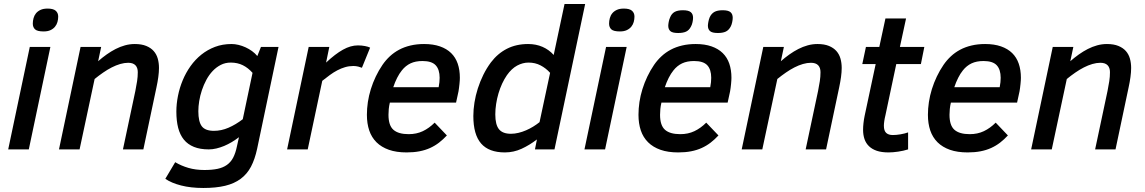

<svg xmlns="http://www.w3.org/2000/svg" viewBox="-20 -747 5724 960"><path d="M21 0 128.9 -512.2H231.9L124 0ZM144 -628.9Q144 -642.6 147.7 -656.2Q151.4 -669.9 159.9 -680.4Q168.5 -690.9 182.6 -697.5Q196.8 -704.1 217.8 -704.1Q246.6 -704.1 258.8 -693.1Q271 -682.1 271 -664.1Q271 -650.4 267.3 -637.2Q263.7 -624 255.1 -613.5Q246.6 -603 232.7 -596.4Q218.8 -589.8 198.2 -589.8Q166.5 -589.8 155.3 -600.3Q144 -610.8 144 -628.9Z M594.7 0 656.7 -292Q662.1 -319.3 665.5 -341.3Q668.9 -363.3 668.9 -386.2Q668.9 -408.7 657 -420.9Q645 -433.1 621.1 -433.1Q602.1 -433.1 581.1 -427Q560.1 -420.9 538.6 -409.9Q517.1 -398.9 495.6 -384Q474.1 -369.1 453.1 -352.1L377.9 0H274.9L382.8 -512.2H485.8L470.7 -440.9Q491.2 -459 513.2 -474.6Q535.2 -490.2 558.1 -502Q581.1 -513.7 605 -520.3Q628.9 -526.9 653.8 -526.9Q688 -526.9 711.2 -517.3Q734.4 -507.8 748.5 -491.7Q762.7 -475.6 768.8 -453.9Q774.9 -432.1 774.9 -407.2Q774.9 -386.7 771.5 -361.8Q768.1 -336.9 762.7 -312L696.8 0Z M1265.6 -2.9Q1254.4 49.3 1234.9 86.4Q1215.3 123.5 1183.3 147.2Q1151.4 170.9 1105.7 181.9Q1060.1 192.9 996.6 192.9Q934.1 192.9 885.5 180.4Q836.9 168 806.6 147L856 64Q886.2 82 922.1 92.5Q958 103 1002 103Q1040 103 1067.6 97.2Q1095.2 91.3 1114.5 77.6Q1133.8 64 1145.8 41.3Q1157.7 18.6 1164.6 -15.1L1174.8 -61Q1157.7 -47.9 1138.9 -36.6Q1120.1 -25.4 1100.8 -17.3Q1081.5 -9.3 1061.8 -4.6Q1042 0 1023.9 0Q980.5 0 949.7 -12.5Q918.9 -24.9 899.4 -48.8Q879.9 -72.8 870.8 -107.9Q861.8 -143.1 861.8 -189Q861.8 -227.5 869.9 -267.8Q877.9 -308.1 893.6 -345.7Q909.2 -383.3 932.6 -416.3Q956.1 -449.2 986.8 -473.9Q1017.6 -498.5 1055.2 -512.7Q1092.8 -526.9 1137.7 -526.9Q1154.8 -526.9 1172.9 -522.5Q1190.9 -518.1 1208 -510.3Q1225.1 -502.4 1240.2 -491.5Q1255.4 -480.5 1266.6 -466.8L1284.7 -512.2H1372.6ZM1242.7 -382.8Q1220.7 -407.7 1194.1 -420.9Q1167.5 -434.1 1133.8 -434.1Q1106.4 -434.1 1084 -422.6Q1061.5 -411.1 1043.5 -392.1Q1025.4 -373 1012 -348.1Q998.5 -323.2 989.5 -296.1Q980.5 -269 976.1 -241.9Q971.7 -214.8 971.7 -190.9Q971.7 -138.7 989 -115.7Q1006.3 -92.8 1049.8 -92.8Q1086.4 -92.8 1122.6 -108.4Q1158.7 -124 1193.8 -150.9Z M1789.6 -408.2Q1782.7 -411.1 1771 -414.1Q1759.3 -417 1746.6 -417Q1725.1 -417 1705.3 -411.1Q1685.5 -405.3 1666.5 -395.3Q1647.5 -385.3 1628.9 -371.6Q1610.4 -357.9 1591.3 -342.8L1518.6 0H1415.5L1523.4 -512.2H1626.5L1610.4 -434.1Q1656.2 -477.1 1694.6 -498.5Q1732.9 -520 1769.5 -520Q1788.1 -520 1804.7 -516.8Q1821.3 -513.7 1830.6 -508.8Z M1929.2 -233.9Q1925.3 -217.3 1923.8 -201.9Q1922.4 -186.5 1922.4 -172.9Q1922.4 -119.6 1947.3 -97.9Q1972.2 -76.2 2023.4 -76.2Q2062.5 -76.2 2094 -91.1Q2125.5 -106 2153.3 -133.8L2214.4 -69.8Q2195.8 -49.8 2175.3 -33.9Q2154.8 -18.1 2130.6 -7.1Q2106.4 3.9 2077.4 9.5Q2048.3 15.1 2013.2 15.1Q1961.9 15.1 1924.6 2Q1887.2 -11.2 1862.5 -35.6Q1837.9 -60.1 1826.2 -94.7Q1814.5 -129.4 1814.5 -172.9Q1814.5 -204.1 1819.3 -236.6Q1824.2 -269 1834.2 -301.3Q1844.2 -333.5 1858.9 -364.3Q1873.5 -395 1892.6 -422.9Q1908.7 -446.3 1929.4 -465.6Q1950.2 -484.9 1975.8 -498.5Q2001.5 -512.2 2032.7 -519.5Q2064 -526.9 2100.6 -526.9Q2146 -526.9 2179.7 -515.1Q2213.4 -503.4 2235.6 -481.7Q2257.8 -460 2268.6 -428.7Q2279.3 -397.5 2279.3 -357.9Q2279.3 -352.5 2278.8 -344.5Q2278.3 -336.4 2277.3 -326.9Q2276.4 -317.4 2275.1 -307.6Q2273.9 -297.9 2272.5 -290L2260.3 -233.9ZM2173.3 -311Q2175.8 -323.7 2177 -335.7Q2178.2 -347.7 2178.2 -357.9Q2178.2 -399.4 2158.4 -420.7Q2138.7 -441.9 2092.3 -441.9Q2057.6 -441.9 2032.7 -430.2Q2007.8 -418.5 1989.3 -395Q1976.6 -379.4 1965.6 -357.7Q1954.6 -335.9 1946.3 -311Z M2346.7 -167Q2346.7 -199.2 2352.3 -234.4Q2357.9 -269.5 2369.1 -304.7Q2380.4 -339.8 2396.7 -373Q2413.1 -406.2 2434.6 -435.1Q2468.3 -479.5 2514.6 -503.2Q2561 -526.9 2620.6 -526.9Q2660.2 -526.9 2692.6 -512.7Q2725.1 -498.5 2748.5 -472.2L2802.7 -727.1H2905.8L2752.4 0H2654.8L2664.6 -49.8Q2627.9 -21.5 2588.1 -3.2Q2548.3 15.1 2504.4 15.1Q2424.3 15.1 2385.5 -29.5Q2346.7 -74.2 2346.7 -167ZM2514.6 -371.1Q2501.5 -352.1 2490.7 -328.9Q2480 -305.7 2472.4 -280Q2464.8 -254.4 2460.7 -227.5Q2456.5 -200.7 2456.5 -174.8Q2456.5 -123.5 2474.9 -100.8Q2493.2 -78.1 2534.7 -78.1Q2553.2 -78.1 2572.5 -82.8Q2591.8 -87.4 2610.4 -95.5Q2628.9 -103.5 2646 -114Q2663.1 -124.5 2677.7 -136.2L2730.5 -382.8Q2710 -405.8 2683.1 -419.9Q2656.2 -434.1 2622.6 -434.1Q2593.8 -434.1 2565.9 -419.2Q2538.1 -404.3 2514.6 -371.1Z M2902.3 0 3010.3 -512.2H3113.3L3005.4 0ZM3025.4 -628.9Q3025.4 -642.6 3029.1 -656.2Q3032.7 -669.9 3041.3 -680.4Q3049.8 -690.9 3064 -697.5Q3078.1 -704.1 3099.1 -704.1Q3127.9 -704.1 3140.1 -693.1Q3152.3 -682.1 3152.3 -664.1Q3152.3 -650.4 3148.7 -637.2Q3145 -624 3136.5 -613.5Q3127.9 -603 3114 -596.4Q3100.1 -589.8 3079.6 -589.8Q3047.9 -589.8 3036.6 -600.3Q3025.4 -610.8 3025.4 -628.9Z M3287.1 -233.9Q3283.2 -217.3 3281.7 -201.9Q3280.3 -186.5 3280.3 -172.9Q3280.3 -119.6 3305.2 -97.9Q3330.1 -76.2 3381.3 -76.2Q3420.4 -76.2 3451.9 -91.1Q3483.4 -106 3511.2 -133.8L3572.3 -69.8Q3553.7 -49.8 3533.2 -33.9Q3512.7 -18.1 3488.5 -7.1Q3464.4 3.9 3435.3 9.5Q3406.2 15.1 3371.1 15.1Q3319.8 15.1 3282.5 2Q3245.1 -11.2 3220.5 -35.6Q3195.8 -60.1 3184.1 -94.7Q3172.4 -129.4 3172.4 -172.9Q3172.4 -204.1 3177.2 -236.6Q3182.1 -269 3192.1 -301.3Q3202.1 -333.5 3216.8 -364.3Q3231.4 -395 3250.5 -422.9Q3266.6 -446.3 3287.4 -465.6Q3308.1 -484.9 3333.7 -498.5Q3359.4 -512.2 3390.6 -519.5Q3421.9 -526.9 3458.5 -526.9Q3503.9 -526.9 3537.6 -515.1Q3571.3 -503.4 3593.5 -481.7Q3615.7 -460 3626.5 -428.7Q3637.2 -397.5 3637.2 -357.9Q3637.2 -352.5 3636.7 -344.5Q3636.2 -336.4 3635.3 -326.9Q3634.3 -317.4 3633.1 -307.6Q3631.8 -297.9 3630.4 -290L3618.2 -233.9ZM3531.2 -311Q3533.7 -323.7 3534.9 -335.7Q3536.1 -347.7 3536.1 -357.9Q3536.1 -399.4 3516.4 -420.7Q3496.6 -441.9 3450.2 -441.9Q3415.5 -441.9 3390.6 -430.2Q3365.7 -418.5 3347.2 -395Q3334.5 -379.4 3323.5 -357.7Q3312.5 -335.9 3304.2 -311ZM3445.3 -658.2Q3445.3 -648.4 3442.6 -635.7Q3439.9 -623 3434.6 -613.8Q3425.3 -595.7 3410.4 -588.9Q3395.5 -582 3370.6 -582Q3341.8 -582 3331.5 -591.6Q3321.3 -601.1 3321.3 -618.2Q3321.3 -625 3323.5 -637.2Q3325.7 -649.4 3330.6 -660.2Q3337.9 -678.7 3353 -687.3Q3368.2 -695.8 3394.5 -695.8Q3422.4 -695.8 3433.8 -686.3Q3445.3 -676.8 3445.3 -658.2ZM3643.6 -658.2Q3643.6 -648.4 3640.9 -635.7Q3638.2 -623 3633.3 -613.8Q3623.5 -595.7 3608.6 -588.9Q3593.8 -582 3569.3 -582Q3540.5 -582 3530 -591.6Q3519.5 -601.1 3519.5 -618.2Q3519.5 -625 3521.7 -637.2Q3523.9 -649.4 3528.3 -660.2Q3536.6 -678.7 3551.8 -687.3Q3566.9 -695.8 3593.3 -695.8Q3621.1 -695.8 3632.3 -686.3Q3643.6 -676.8 3643.6 -658.2Z M4008.3 0 4070.3 -292Q4075.7 -319.3 4079.1 -341.3Q4082.5 -363.3 4082.5 -386.2Q4082.5 -408.7 4070.6 -420.9Q4058.6 -433.1 4034.7 -433.1Q4015.6 -433.1 3994.6 -427Q3973.6 -420.9 3952.1 -409.9Q3930.7 -398.9 3909.2 -384Q3887.7 -369.1 3866.7 -352.1L3791.5 0H3688.5L3796.4 -512.2H3899.4L3884.3 -440.9Q3904.8 -459 3926.8 -474.6Q3948.7 -490.2 3971.7 -502Q3994.6 -513.7 4018.6 -520.3Q4042.5 -526.9 4067.4 -526.9Q4101.6 -526.9 4124.8 -517.3Q4147.9 -507.8 4162.1 -491.7Q4176.3 -475.6 4182.4 -453.9Q4188.5 -432.1 4188.5 -407.2Q4188.5 -386.7 4185.1 -361.8Q4181.6 -336.9 4176.3 -312L4110.4 0Z M4520.5 0Q4497.1 7.3 4470.7 11.2Q4444.3 15.1 4422.4 15.1Q4388.2 15.1 4364.3 7.1Q4340.3 -1 4325 -15.9Q4309.6 -30.8 4302.5 -51.5Q4295.4 -72.3 4295.4 -98.1Q4295.4 -113.3 4297.4 -131.3Q4299.3 -149.4 4303.2 -168L4358.4 -426.8H4291.5L4309.6 -512.2H4376.5L4407.2 -654.8H4510.3L4479.5 -512.2H4601.6L4584.5 -426.8H4461.4L4407.2 -170.9Q4403.3 -155.3 4401.4 -141.8Q4399.4 -128.4 4399.4 -118.2Q4399.4 -93.3 4410.9 -82.5Q4422.4 -71.8 4444.3 -71.8Q4461.4 -71.8 4482.7 -75.4Q4503.9 -79.1 4520.5 -85Z M4734.4 -233.9Q4730.5 -217.3 4729 -201.9Q4727.5 -186.5 4727.5 -172.9Q4727.5 -119.6 4752.4 -97.9Q4777.3 -76.2 4828.6 -76.2Q4867.7 -76.2 4899.2 -91.1Q4930.7 -106 4958.5 -133.8L5019.5 -69.8Q5001 -49.8 4980.5 -33.9Q4960 -18.1 4935.8 -7.1Q4911.6 3.9 4882.6 9.5Q4853.5 15.1 4818.4 15.1Q4767.1 15.1 4729.7 2Q4692.4 -11.2 4667.7 -35.6Q4643.1 -60.1 4631.3 -94.7Q4619.6 -129.4 4619.6 -172.9Q4619.6 -204.1 4624.5 -236.6Q4629.4 -269 4639.4 -301.3Q4649.4 -333.5 4664.1 -364.3Q4678.7 -395 4697.8 -422.9Q4713.9 -446.3 4734.6 -465.6Q4755.4 -484.9 4781 -498.5Q4806.6 -512.2 4837.9 -519.5Q4869.1 -526.9 4905.8 -526.9Q4951.2 -526.9 4984.9 -515.1Q5018.6 -503.4 5040.8 -481.7Q5063 -460 5073.7 -428.7Q5084.5 -397.5 5084.5 -357.9Q5084.5 -352.5 5084 -344.5Q5083.5 -336.4 5082.5 -326.9Q5081.5 -317.4 5080.3 -307.6Q5079.1 -297.9 5077.6 -290L5065.4 -233.9ZM4978.5 -311Q4981 -323.7 4982.2 -335.7Q4983.4 -347.7 4983.4 -357.9Q4983.4 -399.4 4963.6 -420.7Q4943.8 -441.9 4897.5 -441.9Q4862.8 -441.9 4837.9 -430.2Q4813 -418.5 4794.4 -395Q4781.7 -379.4 4770.8 -357.7Q4759.8 -335.9 4751.5 -311Z M5455.6 0 5517.6 -292Q5522.9 -319.3 5526.4 -341.3Q5529.8 -363.3 5529.8 -386.2Q5529.8 -408.7 5517.8 -420.9Q5505.9 -433.1 5481.9 -433.1Q5462.9 -433.1 5441.9 -427Q5420.9 -420.9 5399.4 -409.9Q5377.9 -398.9 5356.4 -384Q5335 -369.1 5314 -352.1L5238.8 0H5135.7L5243.7 -512.2H5346.7L5331.5 -440.9Q5352.1 -459 5374 -474.6Q5396 -490.2 5418.9 -502Q5441.9 -513.7 5465.8 -520.3Q5489.7 -526.9 5514.6 -526.9Q5548.8 -526.9 5572 -517.3Q5595.2 -507.8 5609.4 -491.7Q5623.5 -475.6 5629.6 -453.9Q5635.7 -432.1 5635.7 -407.2Q5635.7 -386.7 5632.3 -361.8Q5628.9 -336.9 5623.5 -312L5557.6 0Z"/></svg>

Font: Clear Sans Medium
Style: Italic
Weight: 500
Italic angle: -12°
Foundry: Intel Corporation
Version: Version 1.00